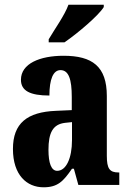

<svg xmlns="http://www.w3.org/2000/svg" viewBox="-20 -786 550 816"><path d="M187 -619V-606H254C311 -645 400 -721 421 -756V-766H271C255 -721 212 -662 187 -619ZM165 10C225 10 249 -15 286 -69H294L313 0H487V-53H484C446 -53 434 -69 434 -124V-378C434 -504 372 -549 250 -549C150 -549 69 -516 69 -447C69 -400 108 -380 190 -380C190 -449 206 -488 237 -488C272 -488 285 -449 285 -374V-318L218 -315C95 -310 35 -262 35 -153C35 -42 94 10 165 10ZM223 -60C198 -60 186 -93 186 -149C186 -221 204 -258 257 -264L286 -267V-191C286 -113 261 -60 223 -60Z"/></svg>

Font: Noto Serif Georgian ExtraCondensed ExtraBold
Style: Regular
Weight: 800
Width: 2
Designer: Monotype Design Team, Akaki Razmadze
Foundry: Google LLC
Version: Version 2.003